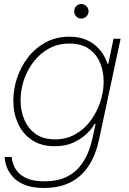

<svg xmlns="http://www.w3.org/2000/svg" viewBox="-20 -722 641 952"><path d="M383 -630Q368 -630 358 -640.5Q348 -651 348 -666Q348 -681 358 -691.5Q368 -702 383 -702Q398 -702 408.5 -691.5Q419 -681 419 -666Q419 -651 408.5 -640.5Q398 -630 383 -630ZM200 210Q140 210 102.5 194.5Q65 179 44.5 156Q24 133 15 110Q6 87 4.5 71.5Q3 56 3 56H38Q38 56 39.5 68Q41 80 48 98Q55 116 72 134.5Q89 153 120 165Q151 177 201 177Q261 177 302.5 158.5Q344 140 371 109Q398 78 414 40.5Q430 3 438 -34L454 -108H450Q450 -108 438.5 -91Q427 -74 403 -52.5Q379 -31 341.5 -14Q304 3 251 3Q183 3 137 -28.5Q91 -60 68.5 -111.5Q46 -163 46 -223Q46 -279 64.5 -335Q83 -391 119 -437.5Q155 -484 206.5 -512Q258 -540 324 -540Q370 -540 403 -526.5Q436 -513 457.5 -493Q479 -473 491 -453Q503 -433 508 -419.5Q513 -406 513 -406H517L543 -530H578L471 -30Q446 88 378 149Q310 210 200 210ZM252 -31Q309 -31 354 -56.5Q399 -82 430 -124.5Q461 -167 477.5 -217.5Q494 -268 494 -317Q494 -368 476 -411Q458 -454 420.5 -480Q383 -506 324 -506Q267 -506 222 -481Q177 -456 145.5 -414.5Q114 -373 98 -323.5Q82 -274 82 -224Q82 -173 100.5 -129Q119 -85 156.5 -58Q194 -31 252 -31Z"/></svg>

Font: Be Vietnam Pro Thin
Style: Italic
Weight: 100
Italic angle: -12°
Designer: Lam Bao, Tony Le, Vietanh Nguyen
Foundry: Yellow Type Foundry
Version: Version 1.002; ttfautohint (v1.8.3)